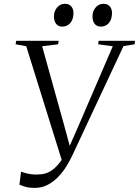

<svg xmlns="http://www.w3.org/2000/svg" viewBox="-20 -952 712 984"><path d="M158 11Q130 11 112.5 6Q95 1 79.5 -5.5L88 -72Q98 -68.5 110.5 -65Q123 -61.5 137 -59.5Q151 -57.5 165 -57.5Q179 -57.5 196.5 -59.5Q214 -61.5 234.5 -72.2Q255 -83 278 -109Q301 -135 325.5 -183.5L302.5 -112L114.5 -715L60 -725L63 -743H280.5L278 -725L196 -715L307.5 -314.5L346 -172.5L327 -181L386 -315.5L558 -715L483 -725L485.5 -743H672L670 -725L613 -716L349.5 -153Q338 -128.5 320.5 -100Q303 -71.5 279 -46.2Q255 -21 224.8 -5Q194.5 11 158 11ZM298.5 -815.5Q280 -815.5 268.2 -829Q256.5 -842.5 256.5 -869Q256.5 -894 272.2 -913.2Q288 -932.5 313 -932.5Q334.5 -932.5 345.5 -919Q356.5 -905.5 356.5 -886.5Q356.5 -853 340.5 -834.2Q324.5 -815.5 298.5 -815.5ZM496 -815.5Q477.5 -815.5 465.8 -829Q454 -842.5 454 -869Q454 -894 469.8 -913.2Q485.5 -932.5 510.5 -932.5Q532 -932.5 543 -919Q554 -905.5 554 -886.5Q554 -853 538 -834.2Q522 -815.5 496 -815.5Z"/></svg>

Font: Merriweather 144pt Light
Style: Italic
Weight: 300
Italic angle: -7.8°
Version: Version 2.101